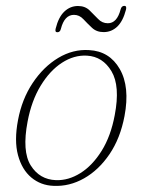

<svg xmlns="http://www.w3.org/2000/svg" viewBox="-20 -612 474 640"><path d="M277 -445Q345 -441.5 379.2 -382Q413.5 -322.5 395 -225Q381 -151 345 -98Q309 -45 260.2 -17.5Q211.5 10 158.5 7.5Q116 6 84.5 -20.2Q53 -46.5 40 -94.8Q27 -143 40 -211.5Q53 -281.5 89 -335.5Q125 -389.5 174.2 -419Q223.5 -448.5 277 -445ZM166.5 -11.5Q208 -10 248 -35Q288 -60 318.8 -109.2Q349.5 -158.5 362.5 -228.5Q381 -325 351.8 -374.2Q322.5 -423.5 270 -426.5Q227 -429 186.5 -402.8Q146 -376.5 115.5 -326.2Q85 -276 72 -207Q53 -107.5 82.5 -60.5Q112 -13.5 166.5 -11.5ZM325.5 -505Q302 -505 286.8 -519.2Q271.5 -533.5 258 -548Q244.5 -562.5 226.5 -562.5Q195 -562.5 183 -516Q180.5 -504.5 171 -504.5Q162.5 -504.5 165.5 -516.5Q175 -555 194.5 -573.5Q214 -592 240 -592Q263.5 -592 278.5 -577.5Q293.5 -563 307 -548.8Q320.5 -534.5 339.5 -534.5Q370 -534.5 382 -580.5Q385 -592.5 394.5 -592.5Q403 -592.5 400 -580Q390 -541.5 370.8 -523.2Q351.5 -505 325.5 -505Z"/></svg>

Font: Fraunces 72pt Soft Thin
Style: Italic
Weight: 100
Italic angle: -16°
Version: Version 1.000;[0bf87f6ff]